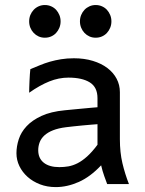

<svg xmlns="http://www.w3.org/2000/svg" viewBox="-20 -743 587 775"><path d="M373.5 -241.7Q364.3 -241.2 347.7 -239.7Q331.1 -238.3 312.5 -236.6Q293.9 -234.9 276.1 -232.9Q258.3 -231 246.6 -229.5Q215.3 -225.6 193.8 -217Q172.4 -208.5 159.2 -196.3Q146 -184.1 140.1 -168.7Q134.3 -153.3 134.3 -136.7Q134.3 -104 156.7 -86.2Q179.2 -68.4 219.7 -68.4Q238.3 -68.4 256.3 -71.5Q274.4 -74.7 293.2 -84.2Q312 -93.8 331.8 -111.6Q351.6 -129.4 373.5 -158.7ZM463.9 -180.7Q463.9 -127.9 474.1 -84.5Q484.4 -41 500.5 0H412.6Q408.2 -11.7 400.9 -32Q393.6 -52.2 388.2 -75.7Q344.7 -29.3 297.9 -8.5Q251 12.2 205.1 12.2Q170.4 12.2 141.4 1Q112.3 -10.3 91.3 -29.1Q70.3 -47.9 58.3 -72.5Q46.4 -97.2 46.4 -124.5Q46.4 -152.3 55.7 -180.9Q64.9 -209.5 87.4 -233.6Q109.9 -257.8 147.5 -275.1Q185.1 -292.5 241.7 -297.9Q254.4 -299.3 273.7 -301Q293 -302.7 312.7 -304.7Q332.5 -306.6 349.4 -308.1Q366.2 -309.6 373.5 -310.1V-346.7Q373.5 -391.1 342.5 -410.4Q311.5 -429.7 256.3 -429.7Q217.3 -429.7 179 -414.3Q140.6 -398.9 97.7 -368.7Q97.7 -376.5 98.1 -389.4Q98.6 -402.3 99.1 -416.3Q99.6 -430.2 100.6 -443.1Q101.6 -456.1 102.5 -463.9Q121.6 -471.7 140.9 -479.7Q160.2 -487.8 181.4 -493.9Q202.6 -500 226.6 -503.9Q250.5 -507.8 278.3 -507.8Q320.3 -507.8 354.7 -497.3Q389.2 -486.8 413.3 -468.5Q437.5 -450.2 450.7 -425.3Q463.9 -400.4 463.9 -371.1ZM97.7 -656.7Q97.7 -670.4 102.5 -682.4Q107.4 -694.3 116 -703.4Q124.5 -712.4 136 -717.5Q147.5 -722.7 161.1 -722.7Q174.8 -722.7 186.5 -717.5Q198.2 -712.4 206.5 -703.4Q214.8 -694.3 219.7 -682.4Q224.6 -670.4 224.6 -656.7Q224.6 -643.1 219.7 -631.1Q214.8 -619.1 206.5 -610.1Q198.2 -601.1 186.5 -595.9Q174.8 -590.8 161.1 -590.8Q147.5 -590.8 136 -595.9Q124.5 -601.1 116 -610.1Q107.4 -619.1 102.5 -631.1Q97.7 -643.1 97.7 -656.7ZM302.7 -656.7Q302.7 -670.4 307.6 -682.4Q312.5 -694.3 321 -703.4Q329.6 -712.4 341.1 -717.5Q352.5 -722.7 366.2 -722.7Q379.9 -722.7 391.6 -717.5Q403.3 -712.4 411.6 -703.4Q419.9 -694.3 424.8 -682.4Q429.7 -670.4 429.7 -656.7Q429.7 -643.1 424.8 -631.1Q419.9 -619.1 411.6 -610.1Q403.3 -601.1 391.6 -595.9Q379.9 -590.8 366.2 -590.8Q352.5 -590.8 341.1 -595.9Q329.6 -601.1 321 -610.1Q312.5 -619.1 307.6 -631.1Q302.7 -643.1 302.7 -656.7Z"/></svg>

Font: Andika Phon
Style: Regular
Weight: 400
Designer: Victor Gaultney, Annie Olsen, Julie Remington, Don Collingsworth, Eric Hays, Becca Hirsbrunner
Foundry: SIL International
Version: Version 5.000